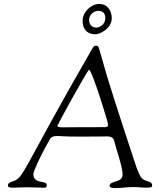

<svg xmlns="http://www.w3.org/2000/svg" viewBox="-20 -950 811 974"><path d="M399 -844C399 -818 409 -776 466 -776C481 -776 547 -801 547 -859C547 -887 531 -930 483 -930C443 -930 399 -890 399 -844ZM432 -848C432 -879 461 -895 478 -895C508 -895 514 -875 514 -859C514 -820 479 -810 469 -810C446 -810 432 -826 432 -848ZM20 -9C20 -2 26 2 40 2C83 1 98 0 115 0C132 0 151 1 202 2C211 2 217 3 217 -12C217 -38 149 -12 149 -69C149 -74 172 -137 234 -245C240 -256 252 -260 269 -260C308 -260 273 -257 403 -257C468 -257 503 -258 524 -258C557 -258 559 -238 561 -229C570 -191 602 -103 602 -65C602 -20 536 -36 536 -7C536 3 553 4 563 4C600 4 619 -1 656 -1C684 -1 698 2 721 2C748 2 752 -1 752 -8C752 -20 746 -25 736 -28C699 -40 695 -42 672 -102C666 -118 559 -444 524 -560C477 -718 484 -718 468 -718C458 -718 456 -718 445 -698C81 -66 105 -52 45 -30C33 -26 20 -21 20 -9ZM271 -312C271 -316 424 -596 432 -596C446 -596 528 -331 528 -320C528 -313 529 -305 512 -305C319 -305 324 -304 304 -304C285 -304 271 -305 271 -312Z"/></svg>

Font: OFL Sorts Mill Goudy
Style: Italic
Weight: 500
Italic angle: -6°
Version: Version 003.000